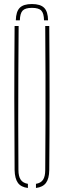

<svg xmlns="http://www.w3.org/2000/svg" viewBox="-20 -929 317 953"><path d="M52.5 -85Q51 -264.5 51 -442.8Q51 -621 52.5 -800H72.5Q71.5 -680.5 71 -561.5Q70.5 -442.5 70.5 -323.5Q70.5 -204.5 71.5 -85Q71.5 -53.5 82.8 -37Q94 -20.5 118.5 -16.5V4Q84.5 0 69 -21.2Q53.5 -42.5 52.5 -85ZM158.5 4V-16.5Q183 -20.5 193.8 -37Q204.5 -53.5 204.5 -85Q205.5 -204.5 205.8 -323.5Q206 -442.5 205.8 -561.5Q205.5 -680.5 204.5 -800H224.5Q226 -621 226 -442.8Q226 -264.5 224.5 -85Q224 -42.5 208.2 -21.2Q192.5 0 158.5 4ZM138.5 -909Q180.5 -909 199.2 -890.2Q218 -871.5 218.5 -828H198.5Q198 -862.5 185.2 -876.2Q172.5 -890 138.5 -890Q105 -890 92.2 -876.2Q79.5 -862.5 78.5 -828H58.5Q59.5 -871.5 78 -890.2Q96.5 -909 138.5 -909Z"/></svg>

Font: Big Shoulders Stencil Display SC Thin
Style: Regular
Weight: 100
Designer: Patric King
Foundry: XO Type Co
Version: Version 2.001